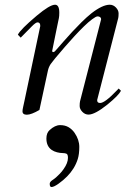

<svg xmlns="http://www.w3.org/2000/svg" viewBox="-20 -459 526 792"><path d="M207 -439.5Q224.6 -439.5 224.6 -406.7Q224.6 -392.1 222.9 -384.3Q221.2 -376.5 218.5 -363.3Q215.8 -350.1 210.4 -324Q205.1 -297.9 195.3 -249.5Q195.3 -244.1 199.5 -244.1Q203.6 -244.1 207.3 -248.3Q210.9 -252.4 218.8 -261.2Q226.6 -270 242.9 -288.8Q259.3 -307.6 278.1 -327.9Q296.9 -348.1 317.1 -368.2Q337.4 -388.2 357.4 -404.3Q402.8 -439.5 432.6 -439.5Q447.3 -439.5 458.3 -428Q469.2 -416.5 469.2 -403.8Q469.2 -391.1 467.8 -384.8L380.9 -46.9V-44.9Q380.9 -34.2 393.1 -34.2Q412.6 -34.2 461.9 -85.9Q467.3 -91.3 469.7 -93.8L479 -84.5Q469.2 -65.4 423.8 -28.3Q371.6 13.7 345.2 13.7Q330.6 13.7 319.6 2.2Q308.6 -9.3 308.6 -21.7Q308.6 -34.2 310.1 -41L397 -378.9V-380.9Q397 -385.3 392.8 -388.4Q388.7 -391.6 382.1 -391.4Q375.5 -391.1 360.1 -379.6Q344.7 -368.2 326.2 -350.1Q307.6 -332 287.4 -310.1Q267.1 -288.1 248.5 -266.6Q197.8 -208 189.2 -195.1Q180.7 -182.1 177.7 -168L142.6 -5.4Q108.9 14.2 90.8 14.2Q72.8 14.2 72.8 0Q72.8 -6.3 75.2 -16.6Q79.6 -36.1 80.6 -41.5L146 -351.1V-353Q146 -366.7 134.8 -366.7Q127.4 -366.7 110.4 -349.4Q93.3 -332 65.4 -303.7L53.7 -315.9Q64.5 -337.9 131.8 -394.5Q185.5 -439.5 207 -439.5ZM192.4 312.5Q185.1 312.5 185.1 299.3Q185.1 291.5 195.6 284.4Q206.1 277.3 211.2 272.7Q216.3 268.1 225.6 258.8Q234.9 249.5 242.2 238.8Q260.3 213.4 260.3 192.4Q260.3 178.2 254.6 175.3Q249 172.4 238.5 172.4Q228 172.4 215.3 169.2Q202.6 166 192.9 159.2Q171.4 144 171.4 112.3Q171.4 89.4 184.6 77.6Q207 57.1 227.8 57.1Q248.5 57.1 263.2 65.9Q277.8 74.7 287.6 88.9Q307.1 117.2 307.1 147Q307.1 176.8 300.8 197Q294.4 217.3 283.2 235.4Q272 253.4 256.6 269Q241.2 284.7 221.7 298.6Q202.1 312.5 192.4 312.5Z"/></svg>

Font: Cardo-Italic
Style: Italic
Weight: 400
Italic angle: -12°
Designer: David J. Perry
Foundry: David J. Perry
Version: Version 0.991